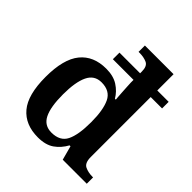

<svg xmlns="http://www.w3.org/2000/svg" viewBox="-207 -901 1051 1051"><g transform="rotate(45 318.5 -375.0)"><path d="M253 10Q155 10 102 -53Q49 -116 49 -254Q49 -392 101.5 -456.5Q154 -521 252 -521Q308 -521 344.5 -497.5Q381 -474 402 -438H409Q409 -438 407.5 -453Q406 -468 405 -490Q404 -512 402.5 -532Q401 -552 401 -562V-583H241V-634H401V-647Q401 -689 377 -700Q353 -711 320 -711H312V-760H534V-634H622V-583H534V-119Q534 -73 559 -61Q584 -49 617 -49H622V0H436L414 -82H407Q384 -40 348 -15Q312 10 253 10ZM287 -61Q353 -61 377 -109Q401 -157 401 -255Q401 -349 377 -399.5Q353 -450 287 -450Q232 -450 208 -399.5Q184 -349 184 -254Q184 -157 208 -109Q232 -61 287 -61Z"/></g></svg>

Font: Noto Naskh Arabic UI Semi
Style: Bold
Weight: 700
Designer: Monotype Design Team, David Williams, Mohamad Dakak and Nizar Qandah
Foundry: Monotype Imaging Inc.
Version: Version 2.014; ttfautohint (v1.8.4.7-5d5b)